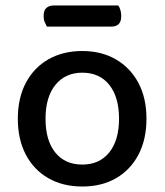

<svg xmlns="http://www.w3.org/2000/svg" viewBox="-20 -666 600 700"><path d="M514 -233Q514 -158 485 -102.5Q456 -47 403.5 -16.5Q351 14 280 14Q209 14 156 -16.5Q103 -47 74 -102.5Q45 -158 45 -233Q45 -309 74.5 -364.5Q104 -420 157 -450Q210 -480 280 -480Q350 -480 402.5 -449.5Q455 -419 484.5 -364Q514 -309 514 -233ZM280 -401Q218 -401 182 -356.5Q146 -312 146 -233Q146 -154 181.5 -110Q217 -66 280 -66Q343 -66 378.5 -110.5Q414 -155 414 -233Q414 -312 378.5 -356.5Q343 -401 280 -401ZM386 -569H151Q147 -576 143 -585.5Q139 -595 139 -607Q139 -628 149 -637Q159 -646 176 -646H411Q416 -640 419 -629.5Q422 -619 422 -608Q422 -587 412.5 -578Q403 -569 386 -569Z"/></svg>

Font: Baloo Tamma 2 Medium
Style: Regular
Weight: 500
Designer: Divya Kowshik, Shuchita Grover and Ek Type
Foundry: Ek Type
Version: Version 1.700